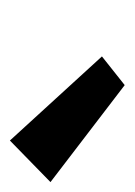

<svg xmlns="http://www.w3.org/2000/svg" viewBox="-10 -850 272 388"><g transform="rotate(-90 126.0 -656.0)"><path d="M148 -540 -48 -690 36 -772 206 -586Z"/></g></svg>

Font: Marhey
Style: Bold
Weight: 700
Designer: Nur Syamsi & Bustanul Arifin
Foundry: Namelatype
Version: Version 1.000